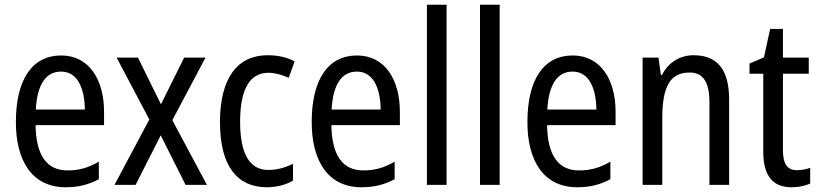

<svg xmlns="http://www.w3.org/2000/svg" viewBox="-20 -780 3455 810"><path d="M238 -546C116 -546 47 -445 47 -265C47 -102 115 10 257 10C311 10 354 -1 397 -24V-98C353 -72 312 -61 265 -61C177 -61 132 -125 130 -252H419V-308C419 -444 356 -546 238 -546ZM238 -478C307 -478 337 -407 338 -318H131C137 -425 174 -478 238 -478Z M610 -276 463 0H552L658 -209L763 0H853L707 -273L847 -537H757L659 -340L562 -537H472Z M1106 10C1145 10 1186 0 1216 -18V-89C1184 -73 1149 -63 1112 -63C1033 -63 993 -131 993 -266C993 -403 1033 -473 1113 -473C1140 -473 1171 -464 1198 -452L1223 -521C1194 -537 1155 -547 1109 -547C980 -547 908 -448 908 -265C908 -80 980 10 1106 10Z M1486 -546C1364 -546 1295 -445 1295 -265C1295 -102 1363 10 1505 10C1559 10 1602 -1 1645 -24V-98C1601 -72 1560 -61 1513 -61C1425 -61 1380 -125 1378 -252H1667V-308C1667 -444 1604 -546 1486 -546ZM1486 -478C1555 -478 1585 -407 1586 -318H1379C1385 -425 1422 -478 1486 -478Z M1864 0V-760H1781V0Z M2088 0V-760H2005V0Z M2396 -546C2274 -546 2205 -445 2205 -265C2205 -102 2273 10 2415 10C2469 10 2512 -1 2555 -24V-98C2511 -72 2470 -61 2423 -61C2335 -61 2290 -125 2288 -252H2577V-308C2577 -444 2514 -546 2396 -546ZM2396 -478C2465 -478 2495 -407 2496 -318H2289C2295 -425 2332 -478 2396 -478Z M2906 -547C2850 -547 2800 -518 2773 -464H2768L2758 -537H2691V0H2774V-279C2774 -413 2805 -474 2890 -474C2948 -474 2973 -431 2973 -347V0H3056V-360C3056 -488 3005 -547 2906 -547Z M3342 -62C3300 -62 3283 -90 3283 -148V-469H3392V-537H3283V-658H3229L3203 -538L3142 -512V-469H3200V-140C3200 -34 3244 10 3319 10C3349 10 3378 4 3398 -6V-72C3382 -66 3361 -62 3342 -62Z"/></svg>

Font: Noto Sans Gurmukhi UI Condensed
Style: Regular
Weight: 400
Width: 3
Designer: Jelle Bosma - Monotype Design Team
Foundry: Monotype Imaging Inc.
Version: Version 2.004